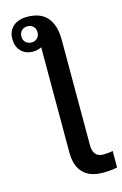

<svg xmlns="http://www.w3.org/2000/svg" viewBox="-139 -787 670 1055"><g transform="rotate(-15 196.0 -260.0)"><path d="M18.6 -630.4Q18.6 -675.8 48.1 -701.9Q77.6 -728 127.9 -728Q204.1 -728 241.9 -684.1Q279.8 -640.1 279.8 -556.2V42.5Q279.8 111.3 337.9 111.3Q348.1 111.3 365 109.9Q381.8 108.4 392.1 105.5V199.7Q358.4 207.5 311 207.5Q236.8 207.5 198.5 168.2Q160.2 128.9 160.2 52.2V-546.4Q150.4 -541 137.7 -537.8Q125 -534.7 112.3 -534.7Q69.3 -534.7 43.9 -561.3Q18.6 -587.9 18.6 -630.4ZM70.3 -631.3Q70.3 -610.4 83.5 -597.9Q96.7 -585.4 116.2 -585.4Q135.7 -585.4 148.9 -597.9Q162.1 -610.4 162.1 -631.3Q162.1 -652.3 149.2 -664.8Q136.2 -677.2 116.2 -677.2Q96.7 -677.2 83.5 -664.8Q70.3 -652.3 70.3 -631.3Z"/></g></svg>

Font: Arimo SemiBold
Style: Regular
Weight: 600
Designer: Steve Matteson
Foundry: Monotype Imaging Inc.
Version: Version 1.33